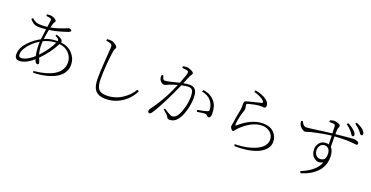

<svg xmlns="http://www.w3.org/2000/svg" viewBox="-30 -1684 5061 2616"><g transform="rotate(20 2500.0 -376.5)"><path d="M412.1 -360.4Q412.1 -281.2 430.7 -222.7Q481.4 -275.4 526.9 -339.8Q572.3 -404.3 594.7 -455.1Q498 -452.1 414.1 -411.1Q412.1 -374 412.1 -360.4ZM215.8 -95.7Q253.9 -95.7 302.7 -122.1Q351.6 -148.4 394.5 -188.5Q377.9 -266.6 377.9 -356.4Q377.9 -378.9 378.9 -391.6Q289.1 -336.9 233.4 -265.1Q177.7 -193.4 177.7 -138.7Q177.7 -115.2 186.5 -105.5Q195.3 -95.7 215.8 -95.7ZM551.8 -542 561.5 -559.6Q626 -542 648.4 -515.6Q662.1 -499 655.3 -480.5Q763.7 -467.8 825.7 -398.4Q887.7 -329.1 887.7 -241.2Q887.7 -111.3 762.7 -40Q637.7 31.2 438.5 37.1L432.6 13.7Q836.9 -29.3 836.9 -253.9Q836.9 -330.1 783.7 -387.2Q730.5 -444.3 642.6 -453.1Q573.2 -313.5 445.3 -183.6Q470.7 -124 470.7 -112.3Q470.7 -91.8 448.2 -91.8Q423.8 -91.8 406.2 -147.5Q294.9 -49.8 203.1 -49.8Q136.7 -49.8 136.7 -122.1Q136.7 -212.9 211.9 -295.4Q287.1 -377.9 381.8 -427.7Q384.8 -460.9 401.4 -579.1Q342.8 -573.2 309.6 -573.2Q262.7 -573.2 231.9 -586.9Q201.2 -600.6 165 -643.6L182.6 -662.1Q219.7 -629.9 247.1 -620.6Q274.4 -611.3 314.5 -611.3Q367.2 -611.3 407.2 -616.2Q419.9 -705.1 419.9 -715.8Q419.9 -736.3 402.3 -742.2Q382.8 -748 342.8 -752L343.8 -776.4Q375 -778.3 385.7 -778.3Q424.8 -778.3 455.6 -759.8Q486.3 -741.2 486.3 -727.5Q486.3 -718.8 476.1 -706.1Q465.8 -693.4 461.9 -674.8Q455.1 -651.4 448.2 -623Q513.7 -634.8 570.3 -654.3Q627 -673.8 655.8 -686.5Q684.6 -699.2 690.4 -699.2Q709 -699.2 720.2 -692.9Q731.4 -686.5 731.4 -676.8Q731.4 -664.1 713.9 -656.2Q677.7 -640.6 596.7 -617.7Q515.6 -594.7 440.4 -584Q424.8 -505.9 418 -445.3Q497.1 -481.4 605.5 -482.4Q609.4 -502 598.6 -512.2Q587.9 -522.5 551.8 -542Z M1293 -697.3Q1263.7 -710.9 1227.5 -713.9V-737.3Q1261.7 -741.2 1288.1 -739.3Q1317.4 -737.3 1351.1 -712.9Q1384.8 -688.5 1384.8 -670.9Q1384.8 -664.1 1375.5 -647.5Q1366.2 -630.9 1362.3 -605.5Q1332 -397.5 1332 -195.3Q1332 -95.7 1365.2 -54.2Q1398.4 -12.7 1478.5 -12.7Q1604.5 -12.7 1704.6 -78.6Q1804.7 -144.5 1853.5 -232.4L1877.9 -215.8Q1820.3 -99.6 1714.8 -32.2Q1609.4 35.2 1485.4 35.2Q1384.8 35.2 1337.9 -17.6Q1291 -70.3 1291 -192.4Q1291 -286.1 1303.7 -462.9Q1316.4 -639.6 1316.4 -650.4Q1316.4 -673.8 1311.5 -682.6Q1306.6 -691.4 1293 -697.3Z M2326.2 -719.7V-744.1Q2351.6 -751 2380.9 -751Q2410.2 -751 2448.2 -732.4Q2486.3 -713.9 2486.3 -698.2Q2486.3 -687.5 2475.1 -671.9Q2463.9 -656.2 2460 -647.5Q2433.6 -580.1 2411.1 -529.3Q2467.8 -539.1 2500 -539.1Q2556.6 -539.1 2584.5 -504.4Q2612.3 -469.7 2612.3 -388.7Q2612.3 -299.8 2585.9 -207Q2559.6 -114.3 2519.5 -59.6Q2472.7 3.9 2403.3 3.9Q2396.5 3.9 2391.6 3.4Q2386.7 2.9 2382.3 1Q2377.9 -1 2375.5 -2.4Q2373 -3.9 2370.1 -7.8Q2367.2 -11.7 2366.2 -13.7Q2365.2 -15.6 2361.3 -22Q2357.4 -28.3 2356.4 -30.3Q2341.8 -53.7 2282.2 -101.6L2293.9 -119.1Q2392.6 -52.7 2417 -52.7Q2465.8 -52.7 2501 -112.3Q2526.4 -155.3 2547.9 -233.4Q2569.3 -311.5 2569.3 -393.6Q2569.3 -455.1 2552.7 -481Q2536.1 -506.8 2493.2 -506.8Q2456.1 -506.8 2394.5 -492.2Q2339.8 -365.2 2268.6 -223.6Q2197.3 -82 2146.5 -8.8Q2130.9 14.6 2114.3 14.6Q2106.4 14.6 2099.1 7.3Q2091.8 0 2091.8 -11.7Q2091.8 -30.3 2106.4 -49.8Q2187.5 -157.2 2262.7 -297.9Q2293 -353.5 2347.7 -480.5Q2281.2 -461.9 2247.1 -448.2Q2232.4 -442.4 2217.8 -436Q2203.1 -429.7 2195.8 -426.8Q2188.5 -423.8 2180.2 -421.4Q2171.9 -418.9 2164.1 -418.9Q2145.5 -418.9 2124 -439Q2102.5 -459 2096.7 -480.5Q2089.8 -505.9 2095.7 -533.2L2118.2 -537.1Q2119.1 -534.2 2122.1 -523.9Q2125 -513.7 2126.5 -508.8Q2127.9 -503.9 2131.3 -496.1Q2134.8 -488.3 2138.2 -484.4Q2141.6 -480.5 2147.9 -477.5Q2154.3 -474.6 2161.1 -474.6Q2172.9 -474.6 2198.7 -479.5Q2224.6 -484.4 2246.6 -489.7Q2268.6 -495.1 2308.6 -504.9Q2348.6 -514.6 2363.3 -518.6Q2418.9 -653.3 2418.9 -683.6Q2418.9 -702.1 2403.3 -709Q2381.8 -717.8 2326.2 -719.7ZM2688.5 -508.8 2702.1 -535.2Q2764.6 -524.4 2802.2 -503.4Q2839.8 -482.4 2869.1 -447.3Q2922.9 -382.8 2922.9 -272.5Q2922.9 -210 2889.6 -210Q2876 -210 2864.7 -224.1Q2853.5 -238.3 2839.8 -239.3Q2812.5 -242.2 2717.8 -225.6L2711.9 -252Q2804.7 -267.6 2850.6 -283.2Q2866.2 -288.1 2869.6 -295.9Q2873 -303.7 2871.1 -324.2Q2866.2 -381.8 2828.1 -432.6Q2781.2 -493.2 2688.5 -508.8Z M3266.6 -147.5Q3252.9 -147.5 3238.3 -167.5Q3223.6 -187.5 3223.6 -202.1Q3223.6 -210 3228 -230.5Q3232.4 -251 3233.4 -258.8Q3236.3 -288.1 3242.7 -324.2Q3249 -360.4 3256.8 -401.4Q3264.6 -442.4 3267.6 -457Q3271.5 -480.5 3271.5 -553.7Q3271.5 -568.4 3279.3 -577.6Q3287.1 -586.9 3309.6 -592.8Q3336.9 -600.6 3411.1 -618.7Q3485.4 -636.7 3506.8 -642.6Q3532.2 -650.4 3506.8 -676.8Q3467.8 -717.8 3360.4 -749L3368.2 -773.4Q3473.6 -755.9 3539.1 -706.1Q3583 -672.9 3583 -628.9Q3583 -593.8 3555.7 -593.8Q3550.8 -593.8 3530.8 -595.7Q3510.7 -597.7 3489.3 -595.7Q3431.6 -591.8 3333 -565.4Q3313.5 -560.5 3313.5 -543.9Q3313.5 -540 3318.4 -519.5Q3323.2 -499 3323.2 -490.2Q3323.2 -479.5 3319.3 -466.3Q3315.4 -453.1 3309.1 -434.1Q3302.7 -415 3298.8 -402.3Q3271.5 -298.8 3271.5 -240.2Q3271.5 -223.6 3285.2 -235.4Q3456.1 -385.7 3621.1 -385.7Q3723.6 -385.7 3779.3 -330.1Q3835 -274.4 3835 -195.3Q3835 -132.8 3791.5 -84.5Q3748 -36.1 3677.7 -8.8Q3607.4 18.6 3524.4 30.3Q3441.4 42 3356.4 38.1L3352.5 11.7Q3457 9.8 3538.1 -8.8Q3669.9 -40 3727.5 -92.3Q3785.2 -144.5 3785.2 -205.1Q3785.2 -273.4 3736.3 -313.5Q3687.5 -353.5 3619.1 -353.5Q3538.1 -353.5 3454.6 -306.6Q3371.1 -259.8 3301.8 -183.6Q3298.8 -180.7 3291.5 -170.4Q3284.2 -160.2 3278.3 -153.8Q3272.5 -147.5 3266.6 -147.5Z M4694.3 -766.6 4709 -786.1Q4762.7 -759.8 4804.7 -722.7Q4841.8 -688.5 4841.8 -662.1Q4841.8 -638.7 4821.3 -638.7Q4814.5 -638.7 4808.6 -645.5Q4802.7 -652.3 4793 -667.5Q4783.2 -682.6 4775.4 -691.4Q4743.2 -729.5 4694.3 -766.6ZM4510.7 -196.3Q4550.8 -196.3 4571.3 -217.3Q4591.8 -238.3 4591.8 -291Q4591.8 -341.8 4568.8 -367.2Q4545.9 -392.6 4510.7 -392.6Q4473.6 -392.6 4450.7 -364.3Q4427.7 -335.9 4427.7 -295.9Q4427.7 -251 4451.7 -223.6Q4475.6 -196.3 4510.7 -196.3ZM4461.9 -712.9 4459 -736.3Q4498 -751 4518.6 -751Q4546.9 -751 4579.6 -737.8Q4612.3 -724.6 4612.3 -709Q4612.3 -698.2 4604.5 -680.2Q4596.7 -662.1 4595.7 -648.4Q4594.7 -634.8 4594.7 -585.9Q4829.1 -609.4 4856.4 -609.4Q4880.9 -609.4 4905.3 -598.1Q4929.7 -586.9 4929.7 -568.4Q4929.7 -547.9 4910.2 -547.9Q4908.2 -547.9 4862.3 -552.7Q4816.4 -557.6 4762.2 -558.6Q4708 -559.6 4593.8 -552.7Q4594.7 -528.3 4595.2 -476.1Q4595.7 -423.8 4595.7 -399.4Q4637.7 -358.4 4637.7 -263.7Q4637.7 -138.7 4555.7 -51.8Q4473.6 35.2 4331.1 78.1L4316.4 50.8Q4412.1 14.6 4479 -40.5Q4545.9 -95.7 4572.3 -168Q4502 -129.9 4446.8 -171.9Q4391.6 -213.9 4391.6 -293Q4391.6 -347.7 4425.3 -388.2Q4459 -428.7 4517.6 -428.7Q4540 -428.7 4557.6 -422.9Q4557.6 -441.4 4556.2 -488.3Q4554.7 -535.2 4554.7 -548.8Q4439.5 -537.1 4276.4 -499Q4256.8 -495.1 4230 -485.4Q4203.1 -475.6 4190.4 -475.6Q4168.9 -475.6 4142.1 -498Q4115.2 -520.5 4106.4 -540Q4097.7 -559.6 4093.8 -594.7L4115.2 -602.5Q4127 -581.1 4133.8 -570.3Q4140.6 -559.6 4155.3 -547.4Q4169.9 -535.2 4185.5 -535.2Q4200.2 -535.2 4264.2 -543.5Q4328.1 -551.8 4415.5 -564Q4502.9 -576.2 4552.7 -581.1Q4551.8 -601.6 4550.3 -635.7Q4548.8 -669.9 4548.8 -679.7Q4547.9 -695.3 4543.5 -701.2Q4539.1 -707 4527.3 -710Q4513.7 -712.9 4461.9 -712.9ZM4800.8 -811.5 4815.4 -831.1Q4878.9 -804.7 4913.1 -776.4Q4950.2 -743.2 4950.2 -713.9Q4950.2 -692.4 4928.7 -692.4Q4922.9 -692.4 4916.5 -698.7Q4910.2 -705.1 4899.9 -719.2Q4889.6 -733.4 4881.8 -742.2Q4848.6 -779.3 4800.8 -811.5Z"/></g></svg>

Font: GenYoMin TW TTF ExtraLight
Style: Regular
Weight: 250
Version: Version 1.300